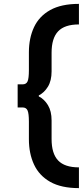

<svg xmlns="http://www.w3.org/2000/svg" viewBox="-20 -814 431 990"><path d="M387 156Q296 156 239 123.8Q182 91.5 155.5 34.5Q129 -22.5 129 -96V-187Q129 -228.5 122.2 -244.2Q115.5 -260 96 -260H71V-379H96Q115.5 -379 122.2 -394.5Q129 -410 129 -452V-544Q129 -617.5 155.5 -674Q182 -730.5 239 -762.2Q296 -794 387 -794V-688Q313.5 -688 279.8 -652.5Q246 -617 246 -542V-446Q246 -398 227.2 -367.2Q208.5 -336.5 180 -322V-317Q208.5 -302.5 227.2 -271.8Q246 -241 246 -193V-97Q246 -22 279.8 13.5Q313.5 49 387 49Z"/></svg>

Font: Karla
Style: Bold
Weight: 700
Designer: Jonathan Pinhorn
Version: Version 2.004; ttfautohint (v1.8.4.7-5d5b);gftools[0.9.33]